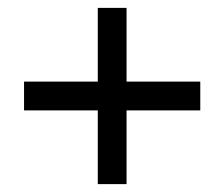

<svg xmlns="http://www.w3.org/2000/svg" viewBox="-20 -528 568 487"><path d="M228 -61V-508H301V-61ZM41 -248V-321H488V-248Z"/></svg>

Font: Piazzolla Thin SemiBold
Style: Regular
Weight: 600
Version: Version 2.005